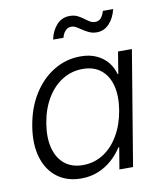

<svg xmlns="http://www.w3.org/2000/svg" viewBox="-83 -795 745 873"><g transform="rotate(-10 289.5 -358.5)"><path d="M222.7 10.3Q156.2 10.3 111.1 -24.2Q65.9 -58.6 47.9 -120.4Q29.8 -182.1 43.5 -264.2Q57.1 -346.2 95.7 -407.5Q134.3 -468.8 190.7 -502.9Q247.1 -537.1 313.5 -537.1Q356.9 -537.1 388.4 -522.2Q419.9 -507.3 439.5 -482.7Q459 -458 466.8 -428.2H469.7L486.3 -529.3H550.3L462.4 0H399.4L416 -99.6H412.1Q393.1 -69.3 365.2 -44.4Q337.4 -19.5 301.5 -4.6Q265.6 10.3 222.7 10.3ZM240.2 -48.3Q292.5 -48.3 334.7 -75.4Q377 -102.5 405.5 -151.4Q434.1 -200.2 444.8 -264.2Q455.6 -328.6 443.4 -377Q431.2 -425.3 398.2 -452.1Q365.2 -479 313 -479Q262.2 -479 219.5 -452.4Q176.8 -425.8 147.9 -377.4Q119.1 -329.1 108.4 -264.2Q97.7 -199.2 110.4 -150.6Q123 -102.1 156.2 -75.2Q189.5 -48.3 240.2 -48.3ZM407.2 -631.8Q388.2 -631.8 372.8 -638.7Q357.4 -645.5 344.5 -654.5Q331.5 -663.6 319.6 -670.4Q307.6 -677.2 296.4 -677.2Q279.3 -677.2 268.1 -664.3Q256.8 -651.4 252.9 -633.8H205.1Q213.4 -674.3 237.3 -700.4Q261.2 -726.6 297.4 -726.6Q317.9 -726.6 332.5 -719.5Q347.2 -712.4 359.4 -703.1Q371.6 -693.8 383.1 -686.8Q394.5 -679.7 407.7 -679.7Q423.3 -679.7 433.3 -689.9Q443.4 -700.2 450.7 -723.1H498Q487.8 -681.2 463.9 -656.5Q439.9 -631.8 407.2 -631.8Z"/></g></svg>

Font: Inter 24pt Light
Style: Italic
Weight: 300
Italic angle: -9.3988°
Designer: Rasmus Andersson
Foundry: rsms
Version: Version 4.001;git-66647c0bb